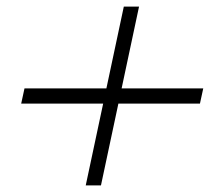

<svg xmlns="http://www.w3.org/2000/svg" viewBox="-20 -690 640 580"><path d="M44 -377 54 -423H594L584 -377ZM239 -130 354 -670H400L285 -130Z"/></svg>

Font: Victor Mono Thin
Style: Italic
Weight: 100
Italic angle: -12°
Monospace: yes
Designer: Rune Bjørnerås
Version: Version 1.561;gftools[0.9.30]